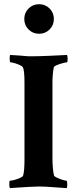

<svg xmlns="http://www.w3.org/2000/svg" viewBox="-20 -915 378 938"><path d="M29.3 3.9Q25.4 0 25.4 -11.7Q25.4 -32.2 28.3 -32.2Q36.1 -32.2 50.8 -36.1Q65.4 -40 78.1 -45.9Q90.8 -51.8 92.8 -56.6Q96.7 -70.3 98.1 -89.8Q99.6 -109.4 99.6 -134.8V-509.8Q99.6 -572.3 91.8 -585.9Q88.9 -591.8 76.7 -597.2Q64.5 -602.5 51.8 -606.4Q39.1 -610.4 31.2 -610.4Q27.3 -610.4 27.3 -627Q27.3 -644.5 29.3 -646.5L76.2 -643.6Q97.7 -641.6 111.3 -640.6Q125 -639.6 138.2 -640.1Q151.4 -640.6 170.9 -640.6Q190.4 -640.6 307.6 -646.5Q310.5 -637.7 310.5 -628.9Q310.5 -610.4 306.6 -610.4Q300.8 -610.4 286.1 -606.4Q271.5 -602.5 258.3 -597.2Q245.1 -591.8 243.2 -586.9Q240.2 -575.2 238.3 -554.2Q236.3 -533.2 236.3 -518.6V-142.6Q236.3 -115.2 238.3 -93.8Q240.2 -72.3 244.1 -56.6Q246.1 -52.7 258.3 -46.9Q270.5 -41 284.7 -36.6Q298.8 -32.2 304.7 -32.2Q308.6 -32.2 308.6 -13.7Q308.6 -3.9 306.6 3.9Q302.7 3.9 288.1 2.9Q273.4 2 248 0Q222.7 -2 203.1 -2.9Q183.6 -3.9 170.9 -3.9Q153.3 -3.9 123 -2Q92.8 0 65.9 1.5Q39.1 2.9 29.3 3.9ZM170.9 -750Q140.6 -750 119.6 -771Q98.6 -792 98.6 -822.3Q98.6 -852.5 119.6 -873.5Q140.6 -894.5 170.9 -894.5Q201.2 -894.5 222.2 -873.5Q243.2 -852.5 243.2 -822.3Q243.2 -792 222.2 -771Q201.2 -750 170.9 -750Z"/></svg>

Font: Crimson Text Bold
Style: Bold
Weight: 700
Designer: Sebastian Kosch
Foundry: Sebastian Kosch
Version: Version 1.10 July 1, 2025